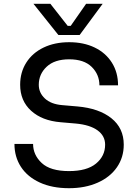

<svg xmlns="http://www.w3.org/2000/svg" viewBox="-20 -972 729 1010"><path d="M56 -215H154Q154 -157 199.5 -114.5Q245 -72 343 -72Q437 -72 485 -111.5Q533 -151 533 -211Q533 -257 493.5 -286Q454 -315 380 -322L299 -329Q201 -337 143.5 -389.5Q86 -442 86 -526Q86 -592 118.5 -643Q151 -694 209.5 -722Q268 -750 344 -750Q420 -750 478 -722Q536 -694 568.5 -642.5Q601 -591 601 -523H503Q503 -580 462.5 -620Q422 -660 344 -660Q267 -660 225.5 -621Q184 -582 184 -526Q184 -484 216 -454Q248 -424 307 -419L388 -412Q501 -402 566 -350Q631 -298 631 -211Q631 -144 595 -92Q559 -40 493.5 -11Q428 18 343 18Q254 18 189 -12Q124 -42 90 -94.5Q56 -147 56 -215ZM156 -952H245L336 -836H352L433 -952H520L399 -788H287Z"/></svg>

Font: Sora-SIA
Style: Regular
Weight: 400
Designer: Jonathan Barnbrook, Julián Moncada
Foundry: Barnbrook Fonts
Version: Version 2.000